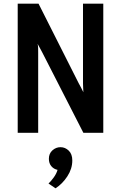

<svg xmlns="http://www.w3.org/2000/svg" viewBox="-20 -720 656 1041"><path d="M76 0V-700H189L407 -268Q411.5 -260 419.5 -245Q427.5 -230 432 -220Q431.5 -233 430.8 -246Q430 -259 430 -268V-700H540V0H432L210 -434Q205.5 -442.5 197.5 -457.5Q189.5 -472.5 184 -482Q186.5 -471 186.8 -457.5Q187 -444 187 -434V0ZM281 301 243 275Q253.5 266 269.8 244.2Q286 222.5 292 201Q271 196.5 258 180.8Q245 165 245 141Q245 112.5 264.2 95.2Q283.5 78 308 78Q333.5 78 352.8 96.8Q372 115.5 372 150Q372 195 345.2 236Q318.5 277 281 301Z"/></svg>

Font: Overpass Mono Light
Style: Regular
Weight: 300
Monospace: yes
Designer: Delve Withrington, Dave Bailey
Foundry: Delve Fonts LLC
Version: Version 4.000